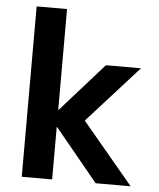

<svg xmlns="http://www.w3.org/2000/svg" viewBox="-53 -796 699 842"><g transform="rotate(5 296.5 -375.0)"><path d="M208 -750V-306.6H210L399.4 -519.5H553.7L328.1 -269.5L553.7 0H399.4L210 -230.5H208V0H74.2V-750Z"/></g></svg>

Font: Mgen+ 1c bold
Style: Bold
Weight: 700
Designer: [Source Han Sans]
Ryoko NISHIZUKA  (kana & ideographs); Paul D. Hunt (Latin, Greek & Cyrillic); Wenlong ZHANG  (bopomofo
Version: Version 1.059.20150602